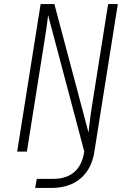

<svg xmlns="http://www.w3.org/2000/svg" viewBox="-20 -750 640 950"><path d="M154 180 162 135H242Q376 135 397 0L218 -675Q217 -661 212.5 -629.5Q208 -598 202 -560L113 0H65L181 -730H249L418 -94Q420 -112 424 -146.5Q428 -181 434 -219L515 -730H563L447 0Q434 86 378.5 133Q323 180 234 180Z"/></svg>

Font: JetBrains Mono Thin
Style: Italic
Weight: 100
Italic angle: -9°
Monospace: yes
Designer: Philipp Nurullin, Konstantin Bulenkov
Foundry: JetBrains
Version: Version 2.305; ttfautohint (v1.8.4.7-5d5b)